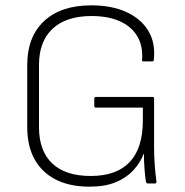

<svg xmlns="http://www.w3.org/2000/svg" viewBox="-20 -687 692 719"><path d="M315 12Q241 12 189 -14.5Q137 -41 109.5 -90.5Q82 -140 82 -211V-444Q82 -549 145 -608Q208 -667 322 -667Q398 -667 453 -642Q508 -617 535.5 -571.5Q563 -526 556 -462Q555 -457 550 -457H517Q511 -457 512 -462Q516 -515 494 -551.5Q472 -588 428.5 -607.5Q385 -627 323 -627Q228 -627 177 -579.5Q126 -532 126 -444V-211Q126 -122 175.5 -75Q225 -28 320 -28Q416 -28 465.5 -80Q515 -132 515 -237V-284H339Q333 -284 333 -290V-318Q333 -324 339 -324H551Q557 -324 557 -318V-135Q557 -99 559.5 -67.5Q562 -36 566 -6Q566 -3 564.5 -1.5Q563 0 560 0H533Q531 0 529 -1.5Q527 -3 526 -9Q523 -30 521 -57Q519 -84 519 -111H518Q505 -77 479 -49Q453 -21 413 -4.5Q373 12 315 12Z"/></svg>

Font: Sofia Sans ExtraLight
Style: Regular
Weight: 250
Version: Version 4.100-B